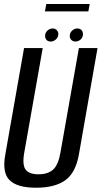

<svg xmlns="http://www.w3.org/2000/svg" viewBox="-20 -909 494 934"><path d="M155.3 4.2Q246.5 4.2 297 -31.8Q347.5 -67.7 363.5 -155.7L454.4 -675.2H363.8L274.3 -168.3Q263.9 -107.2 238.5 -84.2Q213.1 -61.1 167.4 -61.1Q121.9 -61.1 104.6 -84.2Q87.2 -107.2 98.3 -168.3L187.8 -675.2H97L5.5 -155.7Q-10.2 -67.7 27.3 -31.8Q64.9 4.2 155.3 4.2ZM227.2 -706.9Q240.3 -706.9 252 -717.3Q263.7 -727.7 263.7 -742.9Q263.7 -755 255.8 -762.7Q247.8 -770.5 236.1 -770.5Q221.8 -770.5 210.5 -760Q199.3 -749.4 199.3 -734.3Q199.3 -722.4 206.6 -714.6Q214 -706.9 227.2 -706.9ZM346.9 -706.9Q361.6 -706.9 372.6 -717.3Q383.6 -727.7 383.6 -742.9Q383.6 -755 376.3 -762.7Q369 -770.5 355.8 -770.5Q342.5 -770.5 330.9 -760Q319.3 -749.4 319.3 -734.3Q319.3 -722.4 327.3 -714.6Q335.2 -706.9 346.9 -706.9ZM198.6 -853.7H409.8L416.4 -889.4H205.2Z"/></svg>

Font: Anybody Thin Condensed
Style: Italic
Weight: 100
Width: 3
Italic angle: -10°
Version: Version 1.113;gftools[0.9.25]